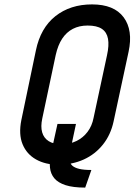

<svg xmlns="http://www.w3.org/2000/svg" viewBox="-20 -737 611 872"><path d="M298 -47 325 -174H241L211 -38Q204 -4 207 24.5Q210 53 227 73Q244 93 278 104Q312 115 367 115L395 35Q361 35 340 30Q319 25 308.5 15.5Q298 6 295.5 -10Q293 -26 298 -47ZM143 -508 77 -192Q64 -127 82.5 -82Q101 -37 143.5 -13Q186 11 244 11Q308 11 360 -12.5Q412 -36 447.5 -80.5Q483 -125 496 -186L564 -502Q585 -600 541.5 -658.5Q498 -717 398 -717Q299 -717 231.5 -663.5Q164 -610 143 -508ZM172 -199 233 -487Q243 -532 262.5 -561.5Q282 -591 311 -606Q340 -621 378 -621Q420 -621 442.5 -606Q465 -591 470.5 -561Q476 -531 466 -486L405 -202Q398 -165 377.5 -138Q357 -111 327 -96.5Q297 -82 260 -82Q223 -82 201 -96Q179 -110 171.5 -136Q164 -162 172 -199Z"/></svg>

Font: Advent Pro SemiBold
Style: Italic
Weight: 600
Italic angle: -12°
Version: Version 3.000